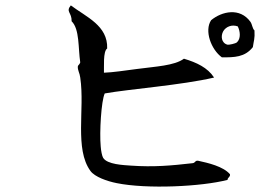

<svg xmlns="http://www.w3.org/2000/svg" viewBox="-20 -732 1040 713"><path d="M925 -619C917 -626 917 -641 910 -651C871 -705 804 -690 764 -657C738 -618 764 -548 804 -519C850 -519 889 -519 919 -557C922 -580 927 -588 925 -619ZM834 -85C809 -114 753 -127 716 -135C704 -137 706 -127 695 -126C616 -117 551 -111 466 -117C439 -119 378 -121 363 -146C359 -152 355 -173 354 -188C349 -241 356 -358 369 -385C458 -401 656 -416 775 -444C751 -481 710 -500 663 -514C628 -488 557 -485 490 -476C444 -470 398 -463 366 -462C367 -482 362 -541 378 -552C381 -637 300 -669 243 -712C223 -688 247 -686 246 -653C276 -624 270 -553 278 -500C275 -491 269 -490 269 -485C268 -471 276 -461 278 -444C287 -383 281 -317 281 -256C281 -195 286 -138 316 -97C332 -75 378 -59 413 -52C526 -29 729 -39 825 -64C825 -73 836 -75 834 -85ZM863 -634C872 -616 875 -589 860 -575C855 -570 830 -565 825 -566C802 -572 799 -598 809 -616C819 -633 841 -642 863 -634Z"/></svg>

Font: Yuji Syuku Std R
Style: Regular
Weight: 400
Designer: Kataoka Yuji
Foundry: Kinuta Font Factory
Version: Version 3.000;hotconv 1.0.111;makeotfexe 2.5.65597